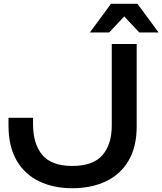

<svg xmlns="http://www.w3.org/2000/svg" viewBox="-20 -983 860 1017"><path d="M568 -963H708L820 -811H718L622 -913H654L558 -811H456ZM25 -359H155V-326Q155 -221 204 -162.5Q253 -104 363 -104Q473 -104 522.5 -161Q572 -218 572 -318V-750H704V-313Q704 -205 661 -132Q618 -59 541 -22.5Q464 14 363 14Q263 14 186.5 -23Q110 -60 67.5 -134Q25 -208 25 -318Z"/></svg>

Font: Bounded
Style: Regular
Weight: 400
Designer: Vlad Churkin
Version: Version 1.0